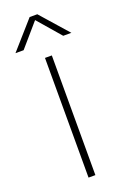

<svg xmlns="http://www.w3.org/2000/svg" viewBox="-180 -848 586 897"><g transform="rotate(-20 113.0 -399.5)"><path d="M96 0V-595H130V0ZM-26 -663 94 -799H132L252 -663H211.5L106.5 -784.5H119.5L14.5 -663Z"/></g></svg>

Font: Encode Sans SC Condensed Thin Thin
Style: Regular
Weight: 250
Version: Version 3.002